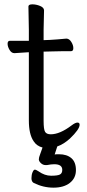

<svg xmlns="http://www.w3.org/2000/svg" viewBox="-20 -665 400 885"><path d="M176 15Q149 8 135 -14Q113 -46 113 -110V-424H108Q107 -424 47 -420H46Q33 -420 24 -435Q15 -450 15 -463.5Q15 -477 26 -477H113V-528L111 -635Q111 -645 129 -645Q147 -645 165 -637.5Q183 -630 183 -617L181 -528V-480L209 -481Q245 -483 285 -487H286Q299 -487 308.5 -472Q318 -457 318 -443Q318 -429 307 -429H268Q240 -429 220 -428L181 -427V-108Q181 -68 188 -57Q195 -46 214 -46Q256 -46 310 -87Q327 -100 337 -100Q347 -100 347 -90Q347 -69 302 -26Q273 0 244 10L232 47Q237 46 242 46Q247 46 252 46Q288 46 309 64Q330 82 330 119Q330 156 302 178Q274 200 226.5 200Q179 200 135 178Q125 172 125 156.5Q125 141 130 129Q135 117 140.5 117Q146 117 158 125Q186 145 215.5 145Q245 145 256 139.5Q267 134 267 118Q267 92 230 92Q216 92 196 96H191Q178 96 168.5 87Q159 78 159 69.5Q159 61 165 46Q170 32 176 15Z"/></svg>

Font: Moon Stars Kai T
Style: Regular
Weight: 400
Designer: GuiWonder
Version: Version 1.101